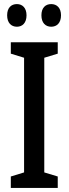

<svg xmlns="http://www.w3.org/2000/svg" viewBox="-20 -921 336 941"><path d="M15 -846C15 -809 35 -790 63 -790C90 -790 110 -809 110 -846C110 -882 90 -901 63 -901C35 -901 15 -883 15 -846ZM183 -846C183 -809 203 -790 231 -790C259 -790 279 -809 279 -846C279 -882 259 -901 231 -901C203 -901 183 -883 183 -846ZM263 0V-56L197 -76V-638L263 -658V-714H33V-658L98 -638V-76L33 -56V0Z"/></svg>

Font: Noto Sans Armenian ExtraCondensed Medium
Style: Regular
Weight: 500
Width: 2
Designer: Monotype Design Team
Foundry: Monotype Imaging Inc.
Version: Version 2.008